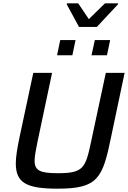

<svg xmlns="http://www.w3.org/2000/svg" viewBox="-20 -1126 769 1154"><path d="M381 -1100 455 -964H562L689 -1100L690 -1106H611L514 -1011L450 -1106H383ZM342 -885 323 -794H415L434 -885ZM550 -885 530 -794H623L642 -885ZM326 8C568 8 597 -53 648 -304L729 -688H616L527 -272C494 -115 480 -85 328 -85C222 -85 188 -100 188 -160C188 -187 195 -222 205 -272L293 -688H180L98 -304C84 -237 75 -185 75 -144C75 -27 139 8 326 8Z"/></svg>

Font: Saira UNSAM Medium Italic
Style: Regular
Weight: 500
Italic angle: -12°
Designer: Hector Gatti with collaboration of the Omnibus-Type team
Foundry: Omnibus-Type
Version: Version 0.072;PS 000.072;hotconv 1.0.88;makeotf.lib2.5.64775